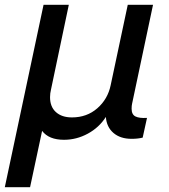

<svg xmlns="http://www.w3.org/2000/svg" viewBox="-45 -568 701 798"><path d="M136 -548H241L167 -196Q163 -180 163 -164Q163 -124 187.5 -102Q212 -80 254 -80Q316 -80 359.5 -118Q403 -156 415 -214L486 -548H591L504 -137Q502 -129 502 -116Q502 -92 518 -84Q534 -76 566 -78L548 4Q528 9 502 9Q455 9 426.5 -15.5Q398 -40 395 -82Q367 -38 320 -12.5Q273 13 221 13Q158 13 130 -24L80 210H-25Z"/></svg>

Font: Application Medium
Style: Italic
Weight: 500
Italic angle: -12°
Designer: Wei Huang
Foundry: Wei Huang
Version: Version 0.012